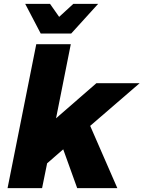

<svg xmlns="http://www.w3.org/2000/svg" viewBox="-20 -970 740 990"><path d="M585 0H378L306 -200L223 -128L197 0H19L167 -742H345L269 -360L477 -541H700L445 -321ZM347 -797H190L110 -950H238L285 -883L358 -950H486Z"/></svg>

Font: Argentum Novus
Style: Bold Italic
Weight: 700
Designer: Julieta Ulanovsky (font) & Cristiano Sobral (main changes)
Foundry: Julieta Ulanovsky (font) & Cristiano Sobral (main changes)
Version: Version 3.00;November 27, 2020;FontCreator 13.0.0.2655 64-bi